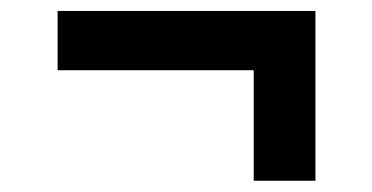

<svg xmlns="http://www.w3.org/2000/svg" viewBox="-20 -495 679 350"><path d="M442.5 -165.5V-367H85V-475H555V-165.5Z"/></svg>

Font: Overpass SemiBold
Style: Regular
Weight: 600
Designer: Delve Withrington, Dave Bailey, Thomas Jockin
Foundry: Delve Fonts LLC
Version: Version 4.000